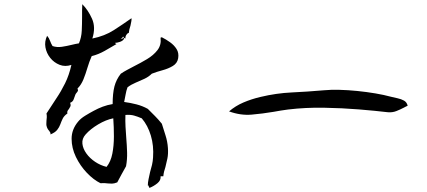

<svg xmlns="http://www.w3.org/2000/svg" viewBox="-20 -832 2040 917"><path d="M831 -554Q827 -530 805.5 -517Q784 -504 756 -496.5Q728 -489 705 -480Q690 -465 669.5 -455.5Q649 -446 627.5 -437Q606 -428 589 -415Q583 -399 580 -381Q577 -363 573 -345Q603 -341 632 -333.5Q661 -326 686 -312Q706 -292 720.5 -277.5Q735 -263 753 -241Q761 -215 770.5 -185.5Q780 -156 782 -125Q784 -97 779.5 -75Q775 -53 770 -34Q766 -23 763.5 -12Q761 -1 760 10H747Q749 29 732 43Q715 57 695 65Q692 65 690 57Q688 50 686 55Q686 40 689.5 23.5Q693 7 697 -11Q702 -27 706 -44.5Q710 -62 711 -80Q715 -136 700.5 -184.5Q686 -233 657 -267Q656 -267 654 -268Q638 -275 620.5 -280Q603 -285 579 -283Q578 -254 579.5 -226.5Q581 -199 583 -174Q586 -138 587 -104Q588 -70 582 -38Q571 -19 559.5 2.5Q548 24 540 39Q525 45 514.5 45Q504 45 494 44Q487 43 479 42.5Q471 42 460 43Q427 27 395 -6.5Q363 -40 342.5 -82.5Q322 -125 322 -169.5Q322 -214 353 -251Q365 -266 387 -279.5Q409 -293 428 -303Q448 -314 470.5 -322.5Q493 -331 518 -335Q518 -386 526.5 -419Q535 -452 557 -480Q570 -489 586 -497.5Q602 -506 619 -515Q651 -531 682 -549.5Q713 -568 732 -592.5Q751 -617 747 -651Q747 -653 749 -653Q751 -653 753 -654Q773 -644 792.5 -630Q812 -616 823.5 -597.5Q835 -579 831 -554ZM608 -745Q609 -738 607 -729Q605 -720 603 -709Q600 -701 598 -692Q596 -683 595 -674Q591 -676 584.5 -667Q578 -658 579 -648Q578 -649 575 -650Q569 -651 570 -657Q566 -657 564 -652Q562 -646 557 -648Q560 -643 565 -648Q570 -653 573 -648Q569 -638 554 -632.5Q539 -627 531 -628Q530 -622 537 -622Q510 -606 480 -589Q450 -572 418 -564Q406 -537 397.5 -508Q389 -479 378.5 -453Q368 -427 350 -409Q354 -402 351.5 -397Q349 -392 345 -388Q341 -383 340 -380Q336 -370 332 -358Q328 -346 315 -341Q319 -330 316 -323.5Q313 -317 309 -311Q305 -307 302.5 -302Q300 -297 302 -290Q286 -279 279.5 -265.5Q273 -252 268 -238Q263 -224 253 -211.5Q243 -199 221 -190Q222 -195 220 -199Q218 -203 215 -207Q211 -211 207.5 -217Q204 -223 202 -232Q201 -238 201.5 -244Q202 -250 202 -256Q203 -264 203.5 -272Q204 -280 202 -290Q226 -328 249 -362Q272 -396 291 -434.5Q310 -473 321 -522Q291 -512 264.5 -522.5Q238 -533 220 -555.5Q202 -578 197 -606Q192 -634 205 -661Q214 -651 219 -637Q224 -623 231 -612Q252 -605 275.5 -608.5Q299 -612 323 -618Q332 -620 340.5 -622Q349 -624 357 -625Q369 -653 370.5 -685.5Q372 -718 372 -752Q372 -767 372 -782Q372 -797 373 -812Q401 -784 419.5 -742.5Q438 -701 421 -648Q480 -660 523.5 -688Q567 -716 608 -745ZM521 -267Q486 -260 449 -238Q412 -216 389 -190Q371 -170 373.5 -146Q376 -122 392.5 -99Q409 -76 434.5 -59Q460 -42 489 -35Q509 -60 516.5 -98Q524 -136 524 -180.5Q524 -225 521 -267Z M1927 -327Q1922 -325 1917.5 -322.5Q1913 -320 1909 -318Q1892 -309 1873 -301.5Q1854 -294 1832 -296Q1773 -303 1693.5 -309.5Q1614 -316 1527 -317.5Q1440 -319 1356 -309Q1339 -307 1321.5 -304Q1304 -301 1287 -298Q1234 -289 1181.5 -284.5Q1129 -280 1074 -300Q1104 -326 1142.5 -342.5Q1181 -359 1224 -369Q1299 -387 1373.5 -390.5Q1448 -394 1529 -401Q1560 -404 1601 -403Q1642 -402 1686.5 -397.5Q1731 -393 1772.5 -386Q1814 -379 1847 -370Q1863 -366 1879.5 -362.5Q1896 -359 1909.5 -351.5Q1923 -344 1927 -327Z"/></svg>

Font: Yuji Mai
Style: Regular
Weight: 400
Designer: Kataoka Yuji
Foundry: Kinuta Font Factory
Version: Version 3.002